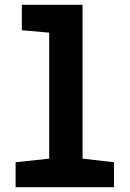

<svg xmlns="http://www.w3.org/2000/svg" viewBox="-20 -780 540 800"><path d="M455 0V-104L324 -119V-760H71V-654L185 -644V-119L45 -104V0Z"/></svg>

Font: Noto Sans Mono UI Condensed ExtraBold
Style: Regular
Weight: 800
Width: 3
Designer: Monotype Design team
Foundry: Monotype Imaging Inc.
Version: 1.000